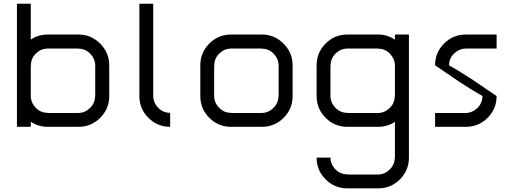

<svg xmlns="http://www.w3.org/2000/svg" viewBox="-20 -687 2779 1040"><path d="M405 -75Q440.8 -75.8 467.9 -102.5Q495 -129.2 495 -166.7H495.8V-333.3Q495 -369.2 468.8 -396.2Q442.5 -423.3 405 -423.3V-424.2H238.3Q201.7 -423.3 174.6 -397.1Q147.5 -370.8 147.5 -333.3H146.7V-166.7Q147.5 -130 173.8 -102.9Q200 -75.8 238.3 -75.8V-75ZM405 0H238.3Q188.3 0 146.7 -27.5V0H71.7V-666.7H146.7V-472.5Q188.3 -500 238.3 -500H405Q473.3 -500 522.5 -450.8Q571.7 -401.7 571.7 -333.3V-166.7Q571.7 -97.5 522.9 -48.8Q474.2 0 405 0Z M810 -166.7Q810.8 -130 837.1 -102.9Q863.3 -75.8 901.7 -75.8V0Q832.5 0 783.8 -48.8Q735 -97.5 735 -166.7V-666.7H810Z M1398.3 -75Q1434.2 -75.8 1461.2 -102.5Q1488.3 -129.2 1488.3 -166.7H1489.2V-333.3Q1488.3 -369.2 1462.1 -396.2Q1435.8 -423.3 1398.3 -423.3V-424.2H1231.7Q1195 -423.3 1167.9 -397.1Q1140.8 -370.8 1140.8 -333.3H1140V-166.7Q1140.8 -130 1167.1 -102.9Q1193.3 -75.8 1231.7 -75.8V-75ZM1398.3 0H1231.7Q1162.5 0 1113.8 -48.8Q1065 -97.5 1065 -166.7V-333.3Q1065 -402.5 1113.8 -451.2Q1162.5 -500 1231.7 -500H1398.3Q1466.7 -500 1515.8 -450.8Q1565 -401.7 1565 -333.3V-166.7Q1565 -97.5 1516.2 -48.8Q1467.5 0 1398.3 0Z M1770 166.7Q1770.8 203.3 1797.1 230.4Q1823.3 257.5 1861.7 257.5V258.3H2028.3Q2064.2 257.5 2091.2 230.8Q2118.3 204.2 2118.3 166.7H2119.2V-26.7Q2077.5 0 2028.3 0H1861.7Q1792.5 0 1743.8 -48.8Q1695 -97.5 1695 -166.7V-333.3Q1695 -402.5 1743.8 -451.2Q1792.5 -500 1861.7 -500H2028.3Q2077.5 -500 2119.2 -472.5V-500H2195V166.7Q2195 235.8 2146.2 284.6Q2097.5 333.3 2028.3 333.3H1861.7Q1792.5 333.3 1743.8 284.6Q1695 235.8 1695 166.7ZM2028.3 -75Q2064.2 -75.8 2091.2 -102.5Q2118.3 -129.2 2118.3 -166.7H2119.2V-333.3Q2118.3 -369.2 2092.1 -396.2Q2065.8 -423.3 2028.3 -423.3V-424.2H1861.7Q1825 -423.3 1797.9 -397.1Q1770.8 -370.8 1770.8 -333.3H1770V-166.7Q1770.8 -130 1797.1 -102.9Q1823.3 -75.8 1861.7 -75.8V-75Z M2503.3 -75Q2539.2 -75.8 2566.2 -102.5Q2593.3 -129.2 2593.3 -166.7H2594.2Q2562.5 -184.2 2525.8 -207.1Q2489.2 -230 2464.6 -246.2Q2440 -262.5 2397.9 -291.7Q2355.8 -320.8 2336.7 -333.3Q2336.7 -402.5 2385.4 -451.2Q2434.2 -500 2503.3 -500H2670V-424.2H2503.3Q2466.7 -423.3 2439.6 -397.1Q2412.5 -370.8 2412.5 -333.3H2411.7Q2443.3 -315.8 2480.4 -292.9Q2517.5 -270 2541.7 -253.8Q2565.8 -237.5 2608.8 -208.3Q2651.7 -179.2 2670 -166.7Q2670 -97.5 2621.2 -48.8Q2572.5 0 2503.3 0H2336.7V-75Z"/></svg>

Font: 0xA000-Squarish
Style: Squareish
Weight: 400
Version: Version 0.1